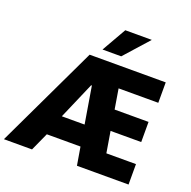

<svg xmlns="http://www.w3.org/2000/svg" viewBox="-193 -1089 1241 1245"><g transform="rotate(20 427.0 -466.5)"><path d="M-36 0 299 -705H824V-564H484L542 -613L581 -377L501 -426H807V-287H530L587 -338L629 -85L552 -141H824V0H468L435 -196L488 -125H180L244 -190L158 0ZM376 -522 254 -240 257 -268H463L429 -233L381 -522ZM366 -765 462 -933H645L495 -765Z"/></g></svg>

Font: Nunito Sans 7pt Condensed Black
Style: Regular
Weight: 900
Width: 3
Designer: Vernon Adams
Foundry: Vernon Adams
Version: Version 3.101;gftools[0.9.27]